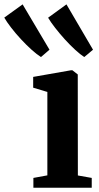

<svg xmlns="http://www.w3.org/2000/svg" viewBox="-127 -880 466 900"><path d="M29.5 0V-46L95 -58V-449L28.5 -469V-519.5L205 -550.5H212.5L237.5 -531L238 -57.5L303 -46V0ZM64.5 -613Q46.5 -624 21.5 -646.5Q-3.5 -669 -29 -696.5Q-54.5 -724 -75.2 -751Q-96 -778 -107 -797.5L-21 -859.5L105 -647L65.5 -613ZM267.5 -613Q250 -624 226 -646Q202 -668 177.2 -695.2Q152.5 -722.5 131.5 -749.5Q110.5 -776.5 98.5 -797L184.5 -859.5L309 -647L268.5 -613Z"/></svg>

Font: Merriweather 60pt
Style: Bold
Weight: 700
Version: Version 2.100